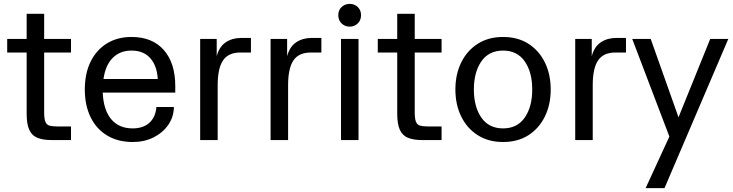

<svg xmlns="http://www.w3.org/2000/svg" viewBox="-20 -720 3769 987"><path d="M245 0Q201 0 172.5 -11.5Q144 -23 130.5 -52.5Q117 -82 117 -136V-450H17V-520H117V-649H207V-520H345V-450H207V-143Q207 -109 213.5 -93.5Q220 -78 235 -74Q250 -70 274 -70H345V0Z M662 10Q587 10 531.5 -23Q476 -56 446 -117Q416 -178 416 -260Q416 -343 446 -403.5Q476 -464 530 -497Q584 -530 656 -530Q763 -530 822 -463Q881 -396 881 -277V-244H508Q512 -155 551.5 -107.5Q591 -60 662 -60Q716 -60 748 -89Q780 -118 784 -170H874Q873 -118 844.5 -77.5Q816 -37 769 -13.5Q722 10 662 10ZM656 -460Q597 -460 559.5 -422.5Q522 -385 512 -314H791Q787 -382 752.5 -421Q718 -460 656 -460Z M1009 0V-520H1094V-431Q1107 -480 1140.5 -502.5Q1174 -525 1220 -525H1270V-450H1215Q1154 -450 1126.5 -409.5Q1099 -369 1099 -282V0Z M1371 0V-520H1456V-431Q1469 -480 1502.5 -502.5Q1536 -525 1582 -525H1632V-450H1577Q1516 -450 1488.5 -409.5Q1461 -369 1461 -282V0Z M1733 0V-520H1823V0ZM1778 -583Q1753 -583 1736 -599.5Q1719 -616 1719 -642Q1719 -668 1736 -684Q1753 -700 1778 -700Q1802 -700 1819 -684Q1836 -668 1836 -642Q1836 -616 1819 -599.5Q1802 -583 1778 -583Z M2150 0Q2106 0 2077.5 -11.5Q2049 -23 2035.5 -52.5Q2022 -82 2022 -136V-450H1922V-520H2022V-649H2112V-520H2250V-450H2112V-143Q2112 -109 2118.5 -93.5Q2125 -78 2140 -74Q2155 -70 2179 -70H2250V0Z M2566 10Q2491 10 2436 -25Q2381 -60 2351 -121Q2321 -182 2321 -260Q2321 -338 2351 -399Q2381 -460 2436 -495Q2491 -530 2566 -530Q2642 -530 2696.5 -495Q2751 -460 2781 -399Q2811 -338 2811 -260Q2811 -182 2781 -121Q2751 -60 2696.5 -25Q2642 10 2566 10ZM2566 -60Q2639 -60 2677.5 -115.5Q2716 -171 2716 -260Q2716 -349 2677.5 -404.5Q2639 -460 2566 -460Q2493 -460 2454.5 -404.5Q2416 -349 2416 -260Q2416 -171 2454.5 -115.5Q2493 -60 2566 -60Z M2937 0V-520H3022V-431Q3035 -480 3068.5 -502.5Q3102 -525 3148 -525H3198V-450H3143Q3082 -450 3054.5 -409.5Q3027 -369 3027 -282V0Z M3299 247 3421 -18 3230 -520H3325L3468 -117L3631 -520H3724L3396 247Z"/></svg>

Font: Hedvig Letters Sans
Style: Regular
Weight: 400
Designer: Alexander Örn & Tor Weibull
Foundry: Kanon Foundry
Version: Version 1.000; ttfautohint (v1.8.4.7-5d5b)